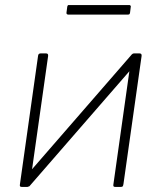

<svg xmlns="http://www.w3.org/2000/svg" viewBox="-20 -742 641 762"><path d="M171 -520 99 -12Q98 0 87 0H69Q62 0 60 -2Q58 -4 59 -10L131 -520Q132 -530 141 -530H163Q172 -530 171 -520ZM542 -520 470 -12Q469 -5 467 -2.5Q465 0 457 0H440Q433 0 431 -2Q429 -4 430 -10L502 -520Q503 -530 512 -530H534Q543 -530 542 -520ZM504 -527 528 -499 96 -2 73 -31ZM499 -715 496 -691Q495 -687 493.5 -685.5Q492 -684 486 -684H251Q247 -684 245 -686.5Q243 -689 244 -693L247 -716Q248 -719 249 -720.5Q250 -722 252 -722H494Q496 -722 498 -719.5Q500 -717 499 -715Z"/></svg>

Font: Libre Franklin Thin
Style: Italic
Weight: 100
Italic angle: -8°
Designer: Pablo Impallari, Rodrigo Fuenzalida, Nhung Nguyen
Foundry: Impallari Type
Version: Version 3.000